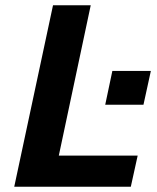

<svg xmlns="http://www.w3.org/2000/svg" viewBox="-20 -708 594 728"><path d="M34 0 181 -688H324L203 -118H502L476 0ZM379 -311 406 -439H552L524 -311Z"/></svg>

Font: Saira SemiBold
Style: Italic
Weight: 600
Italic angle: -12°
Designer: Hector Gatti with collaboration of the Omnibus-Type team
Foundry: Omnibus-Type
Version: Version 1.100; ttfautohint (v1.8.3)